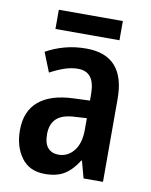

<svg xmlns="http://www.w3.org/2000/svg" viewBox="-81 -757 649 827"><g transform="rotate(10 243.5 -343.5)"><path d="M255 -553Q425 -553 425 -363V0H340L320 -74H317Q290 -31 257 -10.5Q224 10 172 10Q104 10 69 -38Q34 -86 34 -157Q34 -240 85.5 -284Q137 -328 236 -332L309 -335V-361Q309 -413 290.5 -437Q272 -461 235 -461Q207 -461 177 -451Q147 -441 114 -423L80 -508Q117 -529 161 -541Q205 -553 255 -553ZM260 -255Q203 -253 177.5 -229Q152 -205 152 -161Q152 -120 169 -101Q186 -82 215 -82Q256 -82 282.5 -115Q309 -148 309 -208V-258ZM389 -697V-613H109V-697Z"/></g></svg>

Font: Noto Sans Myanmar UI Condensed SemiBold
Style: Regular
Weight: 600
Width: 3
Designer: Monotype Design Team
Foundry: Monotype Imaging Inc.
Version: Version 2.103; ttfautohint (v1.8.4.7-5d5b)